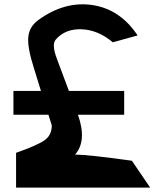

<svg xmlns="http://www.w3.org/2000/svg" viewBox="-20 -825 731 872"><path d="M53 -131Q153 -166 185 -190Q217 -214 215 -261V-256L200 -304H41V-412H166L133 -519Q104 -610 108.5 -657Q113 -704 154 -734Q274 -821 400 -802Q526 -783 605 -664L492 -633Q426 -689 351 -692Q276 -695 233 -645Q214 -623 238 -559L293 -412H544V-304H334Q376 -185 321 -123Q386 -122 579 -95L662 27H53Z"/></svg>

Font: OpenDyslexic
Style: Bold
Weight: 800
Designer: Abbie Gonzalez
Version: Version 0.920;hotconv 1.0.109;makeotfexe 2.5.65596